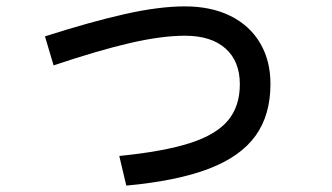

<svg xmlns="http://www.w3.org/2000/svg" viewBox="-20 -536 1040 602"><path d="M354 -47Q494 -61 576 -87.5Q658 -114 695 -158.5Q732 -203 732 -272Q732 -344 687 -384Q642 -424 560 -424Q487 -424 387.5 -401Q288 -378 148 -331L121 -422Q265 -468 372 -492Q479 -516 560 -516Q642 -516 702.5 -486Q763 -456 795.5 -401Q828 -346 828 -273Q828 -175 781 -110Q734 -45 635 -7Q536 31 376 46Z"/></svg>

Font: IBM Plex Sans JP Medium
Style: Regular
Weight: 500
Designer: Mike Abbink; Paul van der Laan; Pieter van Rosmalen; Wujin Sim; Yejin Wi; Jinhee Kim; Boomi Park; Yona Kim; Kichan Ma
Foundry: Sandoll Inc.
Version: Version 1.001